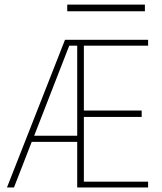

<svg xmlns="http://www.w3.org/2000/svg" viewBox="-20 -825 712 845"><path d="M617.7 -804.7H275.9V-775.4H617.7ZM319.8 -624V-227.5H130.4L284.7 -624ZM266.1 -649.9 10.7 0H41.5L119.6 -200.7H319.8V0H631.8V-25.4H349.1V-310.5H603.5V-338.4H349.1V-624H631.8V-649.9Z"/></svg>

Font: Estedad-FD VF
Style: Regular
Weight: 100
Designer: Amin Abedi
Version: Version 7.3